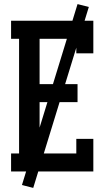

<svg xmlns="http://www.w3.org/2000/svg" viewBox="-20 -836 540 936"><path d="M34 0V-88H73V-647H34V-735H435V-576H352V-647H173V-426H358V-338H173V-88H352V-159H435V0ZM142 80 87 66 358 -816 413 -802Z"/></svg>

Font: Iosevka Slab Semibold
Style: Regular
Weight: 600
Monospace: yes
Designer: Belleve Invis
Foundry: Belleve Invis
Version: Version 11.1.1; ttfautohint (v1.8.3)